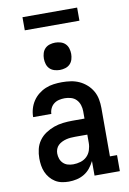

<svg xmlns="http://www.w3.org/2000/svg" viewBox="-99 -971 698 1038"><g transform="rotate(-10 250.0 -451.5)"><path d="M193 8Q173 8 154 4Q135 0 119 -10Q103 -20 90.5 -35Q78 -50 70.5 -67.5Q63 -85 60 -104.5Q57 -124 57 -143Q57 -169 63 -194Q69 -219 84 -240Q99 -261 121 -275.5Q143 -290 167 -298.5Q191 -307 217 -310Q243 -313 268 -313H335V-354Q335 -371 329.5 -388Q324 -405 312 -417.5Q300 -430 283 -435Q266 -440 249 -440Q233 -440 217.5 -436.5Q202 -433 189.5 -423.5Q177 -414 170 -399Q163 -384 163 -369H63Q63 -392 69.5 -414.5Q76 -437 88.5 -456Q101 -475 119 -489.5Q137 -504 158.5 -513Q180 -522 203 -525Q226 -528 249 -528Q273 -528 297 -524.5Q321 -521 343 -511Q365 -501 383.5 -484.5Q402 -468 414 -447Q426 -426 430.5 -402Q435 -378 435 -354V-88H474V0H335V-80Q325 -60 311 -42.5Q297 -25 278 -13.5Q259 -2 237 3Q215 8 193 8ZM233 -80Q253 -80 273 -86Q293 -92 307.5 -106Q322 -120 328.5 -140Q335 -160 335 -180V-225H268Q256 -225 243.5 -224Q231 -223 219 -220Q207 -217 195.5 -211.5Q184 -206 175 -197.5Q166 -189 161.5 -177Q157 -165 157 -153Q157 -138 162 -123.5Q167 -109 178 -98.5Q189 -88 203.5 -84Q218 -80 233 -80ZM250 -595Q235 -595 220 -599.5Q205 -604 194.5 -614.5Q184 -625 179.5 -640Q175 -655 175 -670Q175 -685 179.5 -700Q184 -715 194.5 -725.5Q205 -736 220 -740.5Q235 -745 250 -745Q265 -745 280 -740.5Q295 -736 305.5 -725.5Q316 -715 320.5 -700Q325 -685 325 -670Q325 -655 320.5 -640Q316 -625 305.5 -614.5Q295 -604 280 -599.5Q265 -595 250 -595ZM400 -839H100V-911H400Z"/></g></svg>

Font: Iosevka Curly Slab Semibold
Style: Regular
Weight: 600
Monospace: yes
Designer: Belleve Invis
Foundry: Belleve Invis
Version: Version 22.1.2; ttfautohint (v1.8.4)